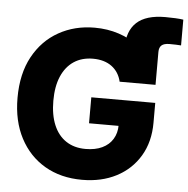

<svg xmlns="http://www.w3.org/2000/svg" viewBox="-56 -875 922 942"><g transform="rotate(5 404.5 -404.5)"><path d="M533.7 -484.9V-651.9Q533.7 -735.8 579.6 -778.1Q625.5 -820.3 720.2 -820.3Q747.1 -820.3 770 -819.1Q793 -817.9 809.1 -815.4V-688.5Q798.8 -689.5 783.7 -689.9Q768.6 -690.4 752.4 -690.4Q725.6 -690.4 713.4 -679.9Q701.2 -669.4 701.2 -647V-484.9ZM382.3 10.7Q277.3 10.7 198.7 -35.2Q120.1 -81.1 76.2 -165Q32.2 -249 32.2 -362.8Q32.2 -481.9 78.1 -565.9Q124 -649.9 202.9 -694.1Q281.7 -738.3 379.9 -738.3Q443.4 -738.3 499 -720Q554.7 -701.7 597.9 -668Q641.1 -634.3 668 -587.9Q694.8 -541.5 701.2 -484.9H524.4Q519 -508.3 507.1 -527.1Q495.1 -545.9 477.3 -559.1Q459.5 -572.3 436.3 -579.1Q413.1 -585.9 384.8 -585.9Q330.1 -585.9 290.5 -559.6Q251 -533.2 229.7 -483.6Q208.5 -434.1 208.5 -363.8Q208.5 -293.9 229.5 -244.1Q250.5 -194.3 290.3 -168Q330.1 -141.6 386.2 -141.6Q434.1 -141.6 468 -157.7Q502 -173.8 520 -203.4Q538.1 -232.9 538.1 -272L574.2 -268.6H392.6V-396.5H707.5V-298.8Q707.5 -204.6 666 -135Q624.5 -65.4 551.3 -27.3Q478 10.7 382.3 10.7Z"/></g></svg>

Font: Inter 24pt ExtraBold
Style: Regular
Weight: 800
Designer: Rasmus Andersson
Foundry: rsms
Version: Version 4.001;git-66647c0bb